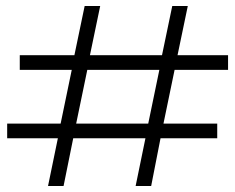

<svg xmlns="http://www.w3.org/2000/svg" viewBox="-20 -620 784 640"><path d="M3.9 -159.2V-208H182.1L219.2 -387.2H45.9V-436H228L262.2 -600.1H314L279.8 -436H520L554.2 -600.1H606L571.8 -436H740.2V-387.2H562L524.9 -208H704.1V-159.2H515.1L483.9 0H432.1L464.8 -159.2H224.1L191.9 0H140.1L172.9 -159.2ZM233.9 -208H474.1L511.2 -387.2H271Z"/></svg>

Font: Halibut Exp
Style: Regular
Weight: 400
Width: 7
Designer: Matteo Maggi
Foundry: Collletttivo
Version: Version 3.080 | FøM Fix